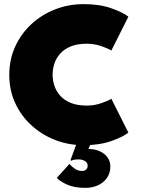

<svg xmlns="http://www.w3.org/2000/svg" viewBox="-20 -692 693 931"><path d="M401.5 -180Q436.5 -180 469.2 -191Q502 -202 520 -213L602.5 -49Q578.5 -29 521 -8.5Q463.5 12 385.5 12Q312.5 12 247.5 -13.2Q182.5 -38.5 132.2 -84.5Q82 -130.5 53.5 -192.8Q25 -255 25 -329Q25 -403 53.5 -465.8Q82 -528.5 132 -574.8Q182 -621 247.2 -646.5Q312.5 -672 385.5 -672Q463.5 -672 521 -651.5Q578.5 -631 602.5 -611L520 -447Q502 -458 469.2 -469Q436.5 -480 401.5 -480Q354 -480 322 -466.5Q290 -453 270.8 -430.8Q251.5 -408.5 243.2 -382.2Q235 -356 235 -330.5Q235 -304.5 243.2 -278Q251.5 -251.5 270.8 -229.2Q290 -207 322 -193.5Q354 -180 401.5 -180ZM394 219Q339.5 219 304 202.5Q268.5 186 255.5 170.5L316.5 103Q325.5 114 342 125.5Q358.5 137 377 137Q390.5 137 397.8 130Q405 123 405 112Q405 96 391.5 88.5Q378 81 361 81Q345.5 81 336.2 83.2Q327 85.5 324.5 88L322 84L360.5 -21L423 -1.5L408.5 30.5Q439.5 30.5 463.5 41.2Q487.5 52 501.2 71Q515 90 515 115Q515 147 499 170.2Q483 193.5 455.5 206.2Q428 219 394 219Z"/></svg>

Font: League Spartan Thin Black
Style: Regular
Weight: 900
Version: Version 2.002